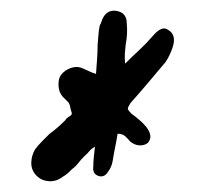

<svg xmlns="http://www.w3.org/2000/svg" viewBox="-20 -684 379 356"><path d="M158 -547Q159 -561 160 -574.5Q161 -588 161 -601Q162 -610 162.5 -619Q163 -628 165 -637Q167 -640 168 -643.5Q169 -647 170 -649Q178 -666 195 -664Q215 -661 215 -641Q216 -631 215.5 -621Q215 -611 213 -601Q212 -593 211.5 -585Q211 -577 212 -566Q226 -580 239 -592Q252 -604 263 -617Q280 -637 291 -629Q308 -620 300 -596Q295 -581 287 -569Q271 -550 255 -531Q239 -512 222 -493Q217 -485 217 -482.5Q217 -480 224 -473Q231 -468 238 -462Q245 -456 251 -449Q265 -431 254 -419Q248 -414 238.5 -414.5Q229 -415 221 -422Q217 -427 212 -431.5Q207 -436 198 -436Q196 -423 193.5 -411Q191 -399 189 -386Q187 -374 180 -365Q173 -354 162 -358Q151 -362 153 -376Q153 -384 154 -393Q155 -402 156 -412Q149 -408 145.5 -403.5Q142 -399 137 -395Q130 -388 125 -381.5Q120 -375 113 -370Q105 -361 96 -356Q84 -347 70.5 -348Q57 -349 48 -358Q38 -368 38 -381.5Q38 -395 45 -407Q51 -415 58 -422Q65 -429 72 -436Q79 -441 86.5 -447.5Q94 -454 101 -461Q103 -465 108.5 -468Q114 -471 113 -475Q111 -480 110 -486.5Q109 -493 104 -497Q102 -499 100 -501Q98 -503 96 -505Q89 -513 88.5 -525.5Q88 -538 93 -545Q100 -554 111.5 -558Q123 -562 134 -557Q139 -555 145 -552Q151 -549 158 -547Z"/></svg>

Font: Delicious Handrawn
Style: Regular
Weight: 400
Designer: Agung Rohmat
Foundry: Agung Rohmat
Version: Version 1.002; ttfautohint (v1.8.4.7-5d5b);gftools[0.9.27]